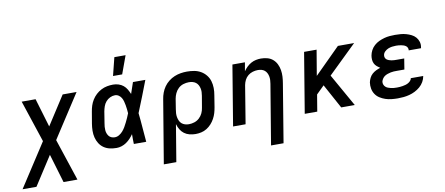

<svg xmlns="http://www.w3.org/2000/svg" viewBox="-109 -1087 3789 1633"><g transform="rotate(-10 1785.5 -270.5)"><path d="M445 215H325L251 -33L91 215H-29L213 -158L93 -520H213L287 -272L447 -520H567L325 -147Z M821 8Q790 8 761.5 1.5Q733 -5 710 -21Q687 -37 672 -61Q657 -85 650 -113Q643 -141 643.5 -171.5Q644 -202 649 -232L666 -332Q670 -358 678 -383Q686 -408 700.5 -431.5Q715 -455 735.5 -474Q756 -493 780.5 -505.5Q805 -518 831 -523Q857 -528 883 -528Q908 -528 931 -520.5Q954 -513 971.5 -498.5Q989 -484 1000.5 -464Q1012 -444 1021 -423Q1029 -447 1037.5 -471.5Q1046 -496 1054 -520H1161Q1135 -453 1109 -385.5Q1083 -318 1055 -251Q1062 -189 1066.5 -126Q1071 -63 1077 0H970Q969 -21 969 -42.5Q969 -64 969 -85Q956 -66 940 -49Q924 -32 905 -19Q886 -6 864 1Q842 8 821 8ZM821 -84Q841 -84 859 -95Q877 -106 890.5 -121.5Q904 -137 914.5 -155Q925 -173 934 -191.5Q943 -210 951.5 -228.5Q960 -247 967 -266Q966 -283 964 -301Q962 -319 959 -336Q956 -353 951.5 -370Q947 -387 938.5 -401.5Q930 -416 915.5 -426Q901 -436 883 -436Q862 -436 841 -426Q820 -416 805 -398.5Q790 -381 782.5 -359.5Q775 -338 771 -317L755 -217Q752 -202 751 -187Q750 -172 751 -157.5Q752 -143 757 -129.5Q762 -116 770.5 -105.5Q779 -95 792.5 -89.5Q806 -84 821 -84ZM896 -600 935 -756H1032L975 -600Z M1191 215 1282 -332Q1286 -359 1296 -386Q1306 -413 1322.5 -436.5Q1339 -460 1362.5 -478.5Q1386 -497 1412.5 -508Q1439 -519 1466.5 -523.5Q1494 -528 1521 -528Q1553 -528 1583.5 -522.5Q1614 -517 1640 -502Q1666 -487 1685 -463.5Q1704 -440 1712.5 -411.5Q1721 -383 1721.5 -351.5Q1722 -320 1716 -288L1700 -188Q1696 -164 1689 -140Q1682 -116 1669.5 -93Q1657 -70 1639.5 -50.5Q1622 -31 1599.5 -17Q1577 -3 1552 2.5Q1527 8 1503 8Q1476 8 1450.5 1.5Q1425 -5 1405 -20Q1385 -35 1372 -57Q1359 -79 1352 -104L1299 215ZM1461 -84Q1484 -84 1508 -91.5Q1532 -99 1551 -116.5Q1570 -134 1580.5 -157Q1591 -180 1594 -203L1611 -303Q1614 -319 1614.5 -335.5Q1615 -352 1611.5 -367.5Q1608 -383 1600.5 -396.5Q1593 -410 1581 -419Q1569 -428 1553.5 -432Q1538 -436 1521 -436Q1498 -436 1473.5 -428.5Q1449 -421 1430.5 -403.5Q1412 -386 1401.5 -363Q1391 -340 1387 -317L1373 -229Q1370 -212 1369 -194.5Q1368 -177 1371 -161Q1374 -145 1380.5 -130Q1387 -115 1399 -104.5Q1411 -94 1427 -89Q1443 -84 1461 -84Z M2117 215 2203 -303Q2206 -319 2206.5 -335Q2207 -351 2204 -366.5Q2201 -382 2194 -395.5Q2187 -409 2175.5 -418.5Q2164 -428 2149 -432Q2134 -436 2117 -436Q2096 -436 2073.5 -429.5Q2051 -423 2032.5 -408Q2014 -393 2003.5 -372Q1993 -351 1989 -329L1935 0H1827L1913 -520H2021L2008 -445Q2021 -464 2038 -480.5Q2055 -497 2075 -508Q2095 -519 2117 -523.5Q2139 -528 2160 -528Q2189 -528 2216 -520.5Q2243 -513 2263 -495.5Q2283 -478 2295 -453.5Q2307 -429 2311.5 -401.5Q2316 -374 2314.5 -345.5Q2313 -317 2308 -288L2225 215Z M2446 0 2532 -520H2640L2603 -300L2824 -520H2964L2719 -282L2878 0H2761L2646 -211L2578 -144L2554 0Z M3249 8Q3222 8 3194.5 5Q3167 2 3142 -6.5Q3117 -15 3095 -29Q3073 -43 3058.5 -64.5Q3044 -86 3039 -112.5Q3034 -139 3038 -167Q3042 -186 3051 -204.5Q3060 -223 3075 -236.5Q3090 -250 3108.5 -259Q3127 -268 3146 -274Q3132 -283 3119 -294Q3106 -305 3098.5 -320Q3091 -335 3089.5 -353Q3088 -371 3091 -389Q3095 -412 3106.5 -434Q3118 -456 3137 -473Q3156 -490 3178.5 -500.5Q3201 -511 3224.5 -517.5Q3248 -524 3271.5 -526Q3295 -528 3318 -528Q3343 -528 3367 -526Q3391 -524 3414 -517.5Q3437 -511 3458 -500.5Q3479 -490 3494 -473Q3509 -456 3516 -433Q3523 -410 3518 -385L3517 -378H3410L3411 -380Q3412 -391 3407.5 -401Q3403 -411 3394.5 -417Q3386 -423 3376 -426.5Q3366 -430 3355 -432Q3344 -434 3333 -435Q3322 -436 3311 -436Q3294 -436 3276.5 -433.5Q3259 -431 3243 -424.5Q3227 -418 3213 -404.5Q3199 -391 3197 -374Q3195 -363 3199 -352.5Q3203 -342 3211 -336Q3219 -330 3229.5 -326Q3240 -322 3251 -320Q3262 -318 3273.5 -317.5Q3285 -317 3296 -317H3361L3346 -224H3281Q3268 -224 3254.5 -223.5Q3241 -223 3227.5 -220Q3214 -217 3200.5 -212.5Q3187 -208 3175.5 -200.5Q3164 -193 3155.5 -180.5Q3147 -168 3144 -155Q3142 -142 3146.5 -130Q3151 -118 3160 -109.5Q3169 -101 3181 -96.5Q3193 -92 3205.5 -89Q3218 -86 3231 -85Q3244 -84 3258 -84Q3270 -84 3282 -85Q3294 -86 3306.5 -88Q3319 -90 3331.5 -93.5Q3344 -97 3355 -103Q3366 -109 3375.5 -119Q3385 -129 3387 -142H3494V-141Q3490 -116 3476.5 -92.5Q3463 -69 3442.5 -51.5Q3422 -34 3398 -22Q3374 -10 3349 -3.5Q3324 3 3299 5.5Q3274 8 3249 8Z"/></g></svg>

Font: Iosevka Aile Semibold Oblique
Style: Regular
Weight: 600
Italic angle: -9°
Designer: Belleve Invis
Foundry: Belleve Invis
Version: Version 31.1.0; ttfautohint (v1.8.4)